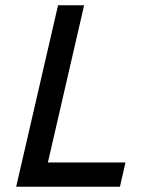

<svg xmlns="http://www.w3.org/2000/svg" viewBox="-20 -710 554 730"><path d="M41.5 0 200.7 -689.9H299.8L162.1 -92.3H457L436 0Z"/></svg>

Font: Acari Sans Medium
Style: Italic
Weight: 500
Italic angle: -13°
Designer: Alfredo Marco Pradil and Stefan Peev
Foundry: Hanken Design Co.
Version: Version 1.045